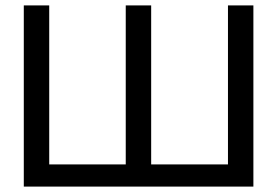

<svg xmlns="http://www.w3.org/2000/svg" viewBox="-20 -690 1025 710"><path d="M68 0H917V-670H823V-82H539V-670H445V-82H162V-670H68Z"/></svg>

Font: LT Wave Alt
Style: Regular
Weight: 400
Designer: Daniel Lyons
Version: Version 2.5 (Glyphs App)